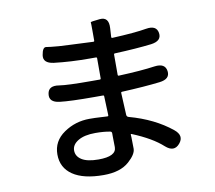

<svg xmlns="http://www.w3.org/2000/svg" viewBox="-89 -896 1178 1052"><g transform="rotate(-10 500.0 -369.5)"><path d="M405 53Q293 53 233.5 12.5Q174 -28 174 -102Q174 -176 238 -220Q302 -264 381 -264Q412 -264 443 -262L481 -260Q486 -260 486 -265L482 -371Q482 -377 476 -377H427Q295 -377 237 -384Q177 -391 184 -437Q190 -483 250 -473Q293 -466 429 -466H475Q480 -466 480 -471V-584Q480 -589 475 -589H439Q334 -589 242 -600Q182 -608 189 -652Q196 -696 216 -692.5Q236 -689 285 -685Q314 -683 343 -682L476 -676Q481 -676 481 -681V-737Q481 -780 480 -783.5Q479 -787 531 -792Q583 -797 579 -734L576 -684Q576 -679 581 -679Q710 -685 772 -696Q831 -706 838 -661Q845 -616 785 -608Q701 -598 581 -593Q575 -593 575 -587V-474Q575 -469 580 -469Q706 -474 782 -485Q842 -493 848 -447Q854 -402 794 -395Q711 -385 582 -379Q577 -379 577 -374L583 -250Q584 -240 594 -237Q733 -199 828 -122Q875 -84 841 -44Q807 -4 762 -44Q704 -97 594 -142Q589 -144 589 -139L590 -123Q591 -92 591 -61Q591 -30 547 9Q498 53 405 53ZM392 -36Q491 -36 491 -87Q491 -117 490 -147V-164Q490 -173 482 -175Q447 -182 399 -182Q338 -182 303 -161Q268 -140 268 -107.5Q268 -75 299 -55.5Q330 -36 392 -36Z"/></g></svg>

Font: Resource Han Rounded TW Medium
Style: Regular
Weight: 500
Designer: Cyano Hao (round all glyphs); Ryoko NISHIZUKA 西塚涼子 (kana, bopomofo & ideographs); Paul D. Hunt (Latin, Greek & Cyrillic)
Foundry: Cyano Hao
Version: 0.990